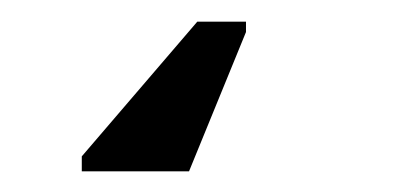

<svg xmlns="http://www.w3.org/2000/svg" viewBox="-20 46 373 181"><path d="M211.9 66.4V76.2L158.2 207.5H57.1V193.4L166 66.4Z"/></svg>

Font: Arial
Style: Regular
Weight: 400
Designer: Steve Matteson
Foundry: Ascender Corporation
Version: Version 2.00.3